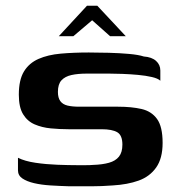

<svg xmlns="http://www.w3.org/2000/svg" viewBox="-20 -648 631 673"><path d="M43 -95Q67 -83 104 -77.5Q141 -72 181 -70.5Q221 -69 252 -69Q263 -69 279.5 -69Q296 -69 307 -70Q339 -71 362 -77.5Q385 -84 397 -99Q409 -114 409 -141Q409 -174 391 -184.5Q373 -195 336 -195Q324 -195 308.5 -195Q293 -195 272 -195Q251 -195 220 -195Q189 -195 158 -198Q127 -201 101.5 -212Q76 -223 61 -247.5Q46 -272 46 -316Q46 -368 64 -397.5Q82 -427 115 -441.5Q148 -456 193 -460Q238 -464 291 -464Q323 -464 361 -463Q399 -462 432.5 -459Q466 -456 484 -450Q512 -448 527 -434.5Q542 -421 542 -401Q542 -398 542 -390Q542 -382 542 -374Q542 -366 542 -365Q534 -373 512.5 -378Q491 -383 463.5 -385.5Q436 -388 409 -389Q382 -390 363 -390H284Q253 -390 230.5 -385Q208 -380 195.5 -366.5Q183 -353 183 -326Q183 -305 191.5 -293.5Q200 -282 216.5 -278Q233 -274 258 -274Q311 -274 345.5 -274Q380 -274 394 -274Q441 -274 476 -266Q511 -258 530.5 -231Q550 -204 550 -147Q550 -93 527.5 -61Q505 -29 466 -15Q427 -1 375 2Q336 5 300 5Q264 5 224 5Q190 4 157.5 2Q125 0 99.5 -6Q74 -12 58.5 -22.5Q43 -33 43 -51ZM186 -521 285 -628H321L421 -521H366L303 -577L237 -521Z"/></svg>

Font: Genos Thin SemiBold
Style: Regular
Weight: 600
Version: Version 1.010